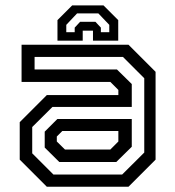

<svg xmlns="http://www.w3.org/2000/svg" viewBox="-20 -710 666 730"><path d="M158 0 55 -103V-245.5L158 -348.5H430V-368L399.5 -398.5H62V-540H468.5L571.5 -437V-103L468.5 0ZM205.5 -94 150 -149V-209.5L198 -257.5H481V-152L422 -94ZM183 -46.5H444.5L528.5 -130V-412.5L447.5 -493.5H111.5V-446H424.5L481 -390.5V-303.5H179.5L102.5 -227V-127ZM227 -141.5H399.5L430 -172V-212H217L196 -191V-172ZM373.5 -689.5 429.5 -633.5V-555.5H333.5V-593.5H294.5V-555.5H198.5V-633.5L254.5 -689.5ZM354 -659H273L232 -615.5V-587.5H264V-605L284.5 -627H343L363.5 -605V-587.5H395.5V-615.5Z"/></svg>

Font: Tourney Thin Medium
Style: Regular
Weight: 500
Version: Version 1.015